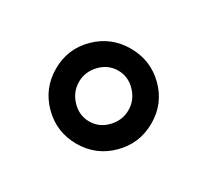

<svg xmlns="http://www.w3.org/2000/svg" viewBox="-71 -845 515 478"><g transform="rotate(30 187.0 -605.5)"><path d="M187 -469Q130 -469 90 -509Q50 -549 50 -606Q50 -663 90 -702.5Q130 -742 187 -742Q244 -742 284 -702.5Q324 -663 324 -606Q324 -549 284 -509Q244 -469 187 -469ZM187 -533Q216 -533 237 -555Q258 -577 258 -606Q258 -635 237 -657Q216 -679 187 -679Q158 -679 137 -657Q116 -635 116 -606Q116 -577 137 -555Q158 -533 187 -533Z"/></g></svg>

Font: Gardens CM
Style: Regular
Weight: 400
Designer: Created by: Aleksander Shevchuk, 2010. Modifed by: Daren Olsen, 2020.
Foundry: High-Logic / FontCreator v.13.0.0 build 2663 (64-bit)
Version: Version 3.003 Ukrainian, initial release